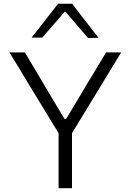

<svg xmlns="http://www.w3.org/2000/svg" viewBox="-20 -988 684 1008"><path d="M287.5 0V-289L131.5 -545Q107 -586 83.5 -624.5Q60 -663 29.5 -713H110.5Q140 -663 161.5 -627.2Q183 -591.5 201.8 -559.8Q220.5 -528 243.5 -489L319 -363H327L400 -485Q424 -525.5 444 -558.5Q464 -591.5 485.8 -627.8Q507.5 -664 537 -713H616.5Q590 -670 564.5 -628Q539 -586 514.5 -545.5L358 -289V0ZM442.5 -788.5Q412 -824 382 -858.5Q352 -893 321.5 -928.5Q291 -893.5 261.5 -859.2Q232 -825 201.5 -790.5H146Q180.5 -834.5 215.2 -879Q250 -923.5 285 -968.5H358.5Q393 -923.5 427.8 -878.8Q462.5 -834 497.5 -789.5Z"/></svg>

Font: Commissioner Light
Style: Regular
Weight: 300
Designer: Kostas Bartsokas
Foundry: Kostas Bartsokas
Version: Version 1.000; ttfautohint (v1.8.3)